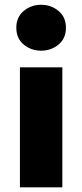

<svg xmlns="http://www.w3.org/2000/svg" viewBox="-20 -804 352 824"><path d="M65.5 0V-515H247.5V0ZM156.5 -586.5Q113.5 -586.5 81.8 -612.8Q50 -639 50 -685Q50 -730.5 81.8 -757Q113.5 -783.5 156.5 -783.5Q199.5 -783.5 231.2 -757Q263 -730.5 263 -685Q263 -639 231.2 -612.8Q199.5 -586.5 156.5 -586.5Z"/></svg>

Font: Geologica Thin Roman ExtraBold
Style: Regular
Weight: 800
Version: Version 1.010;gftools[0.9.28]